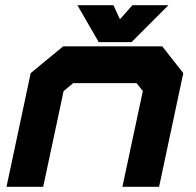

<svg xmlns="http://www.w3.org/2000/svg" viewBox="-20 -718 752 738"><path d="M5 0 98 -437 223 -540H603.5L684.5 -437L591.5 0H450.5L529 -368L505 -398.5H261.5L224.5 -368L146 0ZM359.5 -556 277.5 -698H416L441 -644L489 -698H627.5L485.5 -556Z"/></svg>

Font: Tourney Expanded Black
Style: Italic
Weight: 900
Width: 7
Italic angle: -12°
Designer: Tyler Finck
Foundry: Etcetera Type Co
Version: Version 1.010; ttfautohint (v1.8.3)